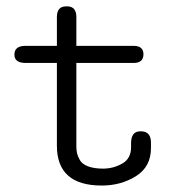

<svg xmlns="http://www.w3.org/2000/svg" viewBox="-20 -574 565 598"><path d="M24.9 -403.8Q24.9 -430.7 58.1 -431.2H157.2V-521Q157.2 -554.2 186 -554.2Q186 -554.2 189 -554.2Q217.8 -554.2 217.8 -521V-431.2H396Q426.8 -431.2 426.8 -404.8Q426.8 -377.9 396 -377.9H217.8V-118.2Q217.8 -106 220 -96.4Q222.2 -86.9 229 -75Q235.8 -63 254.4 -55.9Q272.9 -48.8 300.8 -48.8Q333 -48.8 360.6 -64.5Q388.2 -80.1 388.2 -115.2V-127.9Q388.2 -165 417 -165H418.9Q449.7 -165 450.2 -130.9V-112.8Q450.2 -54.7 403.6 -25.4Q356.9 3.9 296.9 3.9Q156.7 3.9 157.2 -121.1V-377.9H60.1Q24.9 -377.9 24.9 -403.8Z"/></svg>

Font: CMU Typewriter Text
Style: Light
Weight: 200
Version: Version 0.7.0